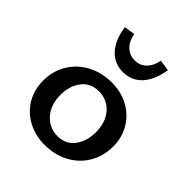

<svg xmlns="http://www.w3.org/2000/svg" viewBox="-186 -778 902 902"><g transform="rotate(45 264.5 -327.0)"><path d="M38 -203Q38 -267 68.5 -317.5Q99 -368 152.5 -396.5Q206 -425 273 -425Q335 -425 384.5 -398Q434 -371 462 -323.5Q490 -276 490 -217Q490 -153 460 -102Q430 -51 376.5 -22.5Q323 6 256 6Q194 6 144 -21Q94 -48 66 -95.5Q38 -143 38 -203ZM385 -206Q385 -273 349.5 -313Q314 -353 259 -353Q204 -353 173.5 -313Q143 -273 143 -214Q143 -147 179.5 -106.5Q216 -66 270 -66Q325 -66 355 -106.5Q385 -147 385 -206ZM132 -652 186 -660Q193 -620 217 -597Q241 -574 275 -574Q309 -574 332.5 -597Q356 -620 363 -660L418 -652Q406 -577 369 -536.5Q332 -496 275 -496Q217 -496 180 -536.5Q143 -577 132 -652Z"/></g></svg>

Font: Ysabeau Semibold
Style: Regular
Weight: 600
Designer: Christian Thalmann (Catharsis Fonts)
Version: Version 0.003